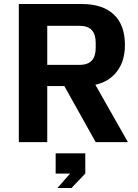

<svg xmlns="http://www.w3.org/2000/svg" viewBox="-20 -710 689 959"><path d="M74 0V-690H388Q492 -690 548 -638Q604 -586 604 -485Q604 -391 549 -335.5Q494 -280 390 -280H216V0ZM458 0 260 -354H418L619 0ZM378 -386Q458 -386 458 -470V-497Q458 -581 378 -581H216V-386ZM267 229 330 157H258V56H406V157L337 229Z"/></svg>

Font: Mozilla Text ExtraLight
Style: Regular
Weight: 200
Designer: Studio DRAMA
Foundry: Studio DRAMA
Version: Version 1.000